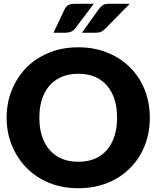

<svg xmlns="http://www.w3.org/2000/svg" viewBox="-20 -987 827 1015"><path d="M394 8Q309 8 239.5 -20.5Q170 -49 120 -100Q71 -150 43 -218Q15 -286 15 -365Q15 -444 43 -512Q71 -580 120 -630Q170 -680 239.5 -708.5Q309 -737 394 -737Q479 -737 549.5 -708Q620 -679 669 -629Q719 -579 745.5 -511Q772 -443 772 -365Q772 -286 745.5 -218Q719 -150 669 -100Q620 -49 549.5 -20.5Q479 8 394 8ZM394 -132Q460 -132 505.5 -160.5Q551 -189 575 -241.5Q599 -294 599 -365Q599 -436 575 -488Q551 -540 505.5 -568.5Q460 -597 394 -597Q329 -597 282.5 -568.5Q236 -540 212 -488Q188 -436 188 -365Q188 -294 212 -241.5Q236 -189 282.5 -160.5Q329 -132 394 -132ZM376 -967H476L376 -835Q359 -814 326 -814H263L321 -937Q328 -952 340.5 -959.5Q353 -967 376 -967ZM556 -967H666L536 -835Q525 -824 514.5 -819Q504 -814 486 -814H413L501 -937Q512 -952 523.5 -959.5Q535 -967 556 -967Z"/></svg>

Font: Aleo Black
Style: Regular
Weight: 900
Designer: Alessio Laiso
Foundry: Alessio Laiso
Version: Version 2.001;gftools[0.9.29]